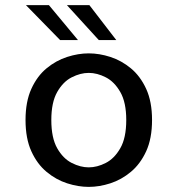

<svg xmlns="http://www.w3.org/2000/svg" viewBox="-20 -721 690 752"><path d="M327.5 11Q286.5 11 243 -3Q199.5 -17 162.5 -47.8Q125.5 -78.5 102.8 -128.5Q80 -178.5 80 -251Q80 -323 102.8 -373Q125.5 -423 162.5 -453.5Q199.5 -484 243 -498Q286.5 -512 327.5 -512Q369 -512 412.2 -498Q455.5 -484 492.5 -453.5Q529.5 -423 552.5 -373Q575.5 -323 575.5 -251Q575.5 -178.5 552.5 -128.5Q529.5 -78.5 492.5 -47.8Q455.5 -17 412.2 -3Q369 11 327.5 11ZM327.5 -65.5Q360.5 -65.5 394.2 -82.8Q428 -100 451.2 -140.5Q474.5 -181 474.5 -251Q474.5 -320 451.2 -360.5Q428 -401 394.2 -418.2Q360.5 -435.5 327.5 -435.5Q295 -435.5 261 -418.2Q227 -401 204 -360.5Q181 -320 181 -251Q181 -181 204 -140.5Q227 -100 261 -82.8Q295 -65.5 327.5 -65.5ZM367 -564 242 -701H330L435.5 -564ZM215.5 -564 81.5 -701H171.5L285.5 -564Z"/></svg>

Font: Trispace
Style: Regular
Weight: 400
Designer: Tyler Finck
Foundry: Etcetera Type Company
Version: Version 1.210; ttfautohint (v1.8.3)